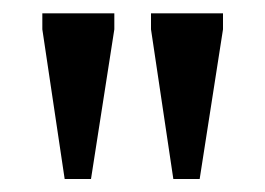

<svg xmlns="http://www.w3.org/2000/svg" viewBox="-20 -695 397 288"><path d="M77 -426.5 43.5 -651V-675H151.5V-651L116.5 -426.5ZM240 -426.5 206.5 -651V-675H314.5V-651L279.5 -426.5Z"/></svg>

Font: Newsreader 24pt Medium
Style: Regular
Weight: 500
Designer: Hugues Gentile
Foundry: Production Type
Version: Version 1.003